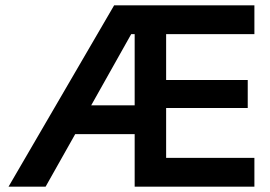

<svg xmlns="http://www.w3.org/2000/svg" viewBox="-20 -700 1013 720"><path d="M408 -680H934V-572H603V-400H909V-295H603V-108H934V0H485V-197H262L151 0H12ZM485 -305V-572H472L322 -305Z"/></svg>

Font: CyStack Display SemiBold
Style: Regular
Weight: 600
Designer: Weizhong Zhang
Foundry: 本地遙控
Version: Version 1.000;Glyphs 3.1.2 (3151)